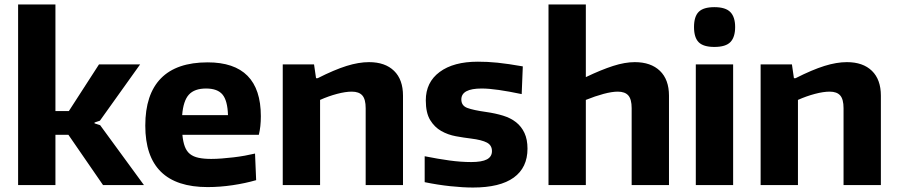

<svg xmlns="http://www.w3.org/2000/svg" viewBox="-20 -828 4019 859"><path d="M61 -808H228V-331H288L423 -540H607L427 -288L403 -280V-276L428 -268L624 0H441L286 -225H228V0H61Z M909 9Q630 9 630 -266Q630 -406 700 -477.5Q770 -549 909 -549Q1147 -549 1147 -308Q1147 -261 1138 -225H796Q799 -193 807 -172Q815 -151 830 -139Q845 -127 868.5 -122Q892 -117 925 -117Q947 -117 972.5 -119Q998 -121 1024 -124Q1050 -127 1075 -131.5Q1100 -136 1121 -141L1126 -22Q1078 -8 1021 0.5Q964 9 909 9ZM902 -432Q850 -432 825 -404.5Q800 -377 795 -313H1000Q998 -378 975.5 -405Q953 -432 902 -432Z M1245 -540H1385L1394 -478H1401Q1476 -516 1530.5 -533Q1585 -550 1631 -550Q1703 -550 1743 -511Q1783 -472 1783 -400V0H1616V-344Q1616 -384 1601 -401Q1586 -418 1554 -418Q1526 -418 1488 -408Q1450 -398 1412 -381V0H1245Z M2096 11Q2051 11 1994.5 5Q1938 -1 1880 -13V-129Q1940 -117 1991 -110Q2042 -103 2088 -103Q2136 -103 2158.5 -115Q2181 -127 2181 -152Q2181 -178 2158.5 -190Q2136 -202 2088 -208Q2055 -212 2019.5 -218.5Q1984 -225 1954 -242Q1924 -259 1904.5 -291Q1885 -323 1885 -379Q1885 -460 1947 -506Q2009 -552 2118 -552Q2139 -552 2160.5 -551Q2182 -550 2206 -547.5Q2230 -545 2257.5 -541Q2285 -537 2319 -531L2314 -407Q2257 -419 2212 -425.5Q2167 -432 2135 -432Q2044 -432 2044 -383Q2044 -355 2071 -345Q2098 -335 2155 -327Q2197 -321 2231 -310.5Q2265 -300 2289 -281Q2313 -262 2326.5 -233Q2340 -204 2340 -163Q2340 -78 2278.5 -33.5Q2217 11 2096 11Z M2434 -808H2601V-483Q2670 -516 2723 -533Q2776 -550 2820 -550Q2892 -550 2932.5 -511Q2973 -472 2973 -400V0H2806V-344Q2806 -384 2791 -401Q2776 -418 2744 -418Q2718 -418 2680.5 -408Q2643 -398 2601 -381V0H2434Z M3176 -618Q3127 -618 3106 -639Q3085 -660 3085 -707Q3085 -754 3106 -775Q3127 -796 3176 -796Q3226 -796 3247.5 -774Q3269 -752 3269 -707Q3269 -662 3248 -640Q3227 -618 3176 -618ZM3093 -540H3260V0H3093Z M3383 -540H3523L3532 -478H3539Q3614 -516 3668.5 -533Q3723 -550 3769 -550Q3841 -550 3881 -511Q3921 -472 3921 -400V0H3754V-344Q3754 -384 3739 -401Q3724 -418 3692 -418Q3664 -418 3626 -408Q3588 -398 3550 -381V0H3383Z"/></svg>

Font: Encode Sans Normal
Style: Bold
Weight: 700
Designer: Pablo Impallari, Andres Torresi
Foundry: Pablo Impallari, Andres Torresi
Version: Version 1.000; ttfautohint (v1.00) -l 8 -r 50 -G 200 -x 14 -